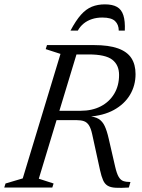

<svg xmlns="http://www.w3.org/2000/svg" viewBox="-37 -882 668 903"><path d="M342.5 -361Q396.5 -361 437 -382Q477.5 -403 500.2 -441Q523 -479 523 -529.5Q523 -576.5 491 -601.2Q459 -626 380 -626H256.5L272.5 -670H404.5Q474.5 -670 517.8 -654.5Q561 -639 580.8 -608.8Q600.5 -578.5 600.5 -533.5Q600.5 -480 574.5 -436.2Q548.5 -392.5 498.8 -365Q449 -337.5 376.5 -333V-335.5Q408.5 -334 426.8 -322.8Q445 -311.5 455.5 -289Q466 -266.5 474 -231L504.5 -98.5Q512 -66 521 -50.5Q530 -35 543.2 -30.5Q556.5 -26 576.5 -26L569 0Q530 2.5 506.2 1Q482.5 -0.5 469 -8.8Q455.5 -17 447.8 -34.5Q440 -52 433.5 -81.5L396.5 -251Q390.5 -278.5 381.2 -292.8Q372 -307 358 -312Q344 -317 323 -317H164L177 -361ZM145.5 -41.5 215 -19 209 0H-17L-11 -19L70 -43L247.5 -628.5L178 -651L184 -670H336ZM444 -799.5Q417.5 -799.5 395.5 -792.2Q373.5 -785 356.8 -771.5Q340 -758 329 -738H294.5Q320 -786 344 -812.8Q368 -839.5 395.2 -850.5Q422.5 -861.5 456.5 -861.5Q492 -861.5 513.2 -849.5Q534.5 -837.5 543.2 -810.2Q552 -783 550 -738H521.5Q521.5 -766 504.2 -782.8Q487 -799.5 444 -799.5Z"/></svg>

Font: Newsreader Text
Style: Italic
Weight: 400
Italic angle: -17°
Designer: Hugues Gentile
Foundry: Production Type
Version: Version 1.001